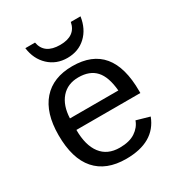

<svg xmlns="http://www.w3.org/2000/svg" viewBox="-177 -853 910 980"><g transform="rotate(-30 278.0 -363.5)"><path d="M134.8 -245.6H511.7V-257.3C511.7 -444.5 434.1 -538.1 278.8 -538.1C203 -538.1 144.6 -514.8 103.8 -468.3C62.9 -421.7 42.5 -354.8 42.5 -267.6C42.5 -175.8 62.9 -106.6 103.8 -60.1C144.6 -13.5 204.1 9.8 282.2 9.8C394.2 9.8 466 -31.9 497.6 -115.2L420.4 -137.2C412.3 -113.8 396.7 -94.4 373.8 -79.1C350.8 -63.8 320.3 -56.2 282.2 -56.2C234 -56.2 197.4 -72.6 172.4 -105.5C147.3 -138.3 134.8 -185.1 134.8 -245.6ZM420.9 -313H135.7C137.7 -362.8 151.1 -401.9 176 -430.4C200.9 -458.9 234.7 -473.1 277.3 -473.1C321.3 -473.1 355 -460.4 378.4 -434.8C401.9 -409.3 416 -368.7 420.9 -313ZM279.8 -586.4C323.4 -586.4 359.8 -600 388.9 -627.2C418.1 -654.4 436 -691.1 442.9 -737.3H385.7C376.3 -687.5 341.3 -662.6 280.8 -662.6C219.2 -662.6 183.9 -687.5 174.8 -737.3H117.7C123.5 -692.1 141.3 -655.6 170.9 -627.9C200.5 -600.3 236.8 -586.4 279.8 -586.4Z"/></g></svg>

Font: Arimo
Style: Regular
Weight: 400
Designer: Steve Matteson
Foundry: Monotype Imaging Inc.
Version: Version 1.32